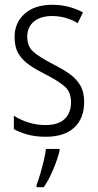

<svg xmlns="http://www.w3.org/2000/svg" viewBox="-20 -562 408 803"><path d="M332 -136Q332 -67 290.5 -28.5Q249 10 171 10Q128 10 94.5 0.5Q61 -9 38 -22V-78Q64 -61 98.5 -50Q133 -39 170 -39Q224 -39 250.5 -64.5Q277 -90 277 -134Q277 -177 251 -200Q225 -223 172 -250Q134 -269 104.5 -289Q75 -309 58 -336.5Q41 -364 41 -407Q41 -467 83 -504.5Q125 -542 199 -542Q235 -542 267.5 -533.5Q300 -525 327 -510L305 -465Q283 -479 255 -487Q227 -495 198 -495Q150 -495 122 -472Q94 -449 94 -408Q94 -367 120.5 -344.5Q147 -322 201 -294Q239 -275 268 -255Q297 -235 314.5 -207Q332 -179 332 -136ZM229 70Q220 105 202.5 147Q185 189 163 221H133V211Q140 194 148 166.5Q156 139 163 110Q170 81 172 61H229Z"/></svg>

Font: Noto Sans Sinhala UI Condensed Light
Style: Regular
Weight: 300
Width: 3
Designer: Jelle Bosma - Monotype Design Team
Foundry: Monotype Imaging Inc.
Version: Version 2.006; ttfautohint (v1.8.4.7-5d5b)